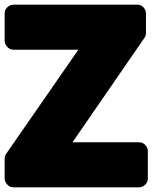

<svg xmlns="http://www.w3.org/2000/svg" viewBox="-22 -768 656 826"><path d="M290 -156 600 -606C604 -611 606 -619 606 -627V-711C606 -727 592 -748 569 -748H36C20 -748 -2 -734 -2 -711V-592C-2 -576 13 -554 36 -554H315L5 -107C1 -102 -2 -94 -2 -86V0C-2 16 13 38 36 38H577C593 38 614 23 614 0V-118C614 -134 600 -156 577 -156Z"/></svg>

Font: Asimov Print
Style: E
Weight: 500
Designer: Google
Version: Version 2.000980; 2014